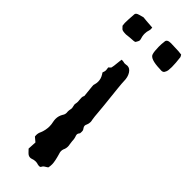

<svg xmlns="http://www.w3.org/2000/svg" viewBox="-239 -730 756 756"><g transform="rotate(45 139.0 -352.5)"><path d="M127.9 2.9Q117.7 2.9 109.4 -6.3L98.1 -18.1L100.1 -54.2L82 -69.3Q81.5 -73.2 81.5 -77.1Q81.5 -88.4 86.9 -98.6Q94.7 -118.2 94.7 -138.2Q94.7 -149.9 91.8 -161.6Q90.3 -168.9 90.3 -175.8Q90.3 -192.4 99.1 -207Q104.5 -214.4 104.5 -223.6Q104.5 -227.1 104 -230.5Q104 -237.3 105.2 -242.2Q106.4 -247.1 106.4 -252Q106 -256.3 104.5 -261.2Q103 -266.1 103 -269Q103 -271.5 103.5 -273.4Q105 -279.8 105 -286.1Q105 -290.5 104.2 -295.2Q103.5 -299.8 103.5 -307.6Q103.5 -314 106.9 -319.8Q102.5 -364.3 102.1 -366.2Q101.6 -370.6 101.6 -374.5Q101.6 -377.9 103 -380.9Q105.5 -389.6 105.5 -398.4Q105.5 -414.1 96.7 -428.2L91.8 -436Q95.7 -445.3 95.7 -451.7Q95.7 -454.6 93.8 -465.8Q101.6 -472.2 103 -474.6Q105 -479.5 108.4 -515.1L109.9 -524.9Q111.8 -524.4 116.2 -524.4Q119.1 -524.4 121.1 -523.9Q125 -522.5 128.9 -522.5Q131.3 -522.5 134.3 -522.9Q138.7 -523.9 142.6 -523.9Q156.7 -523.9 166.3 -508.5Q175.8 -493.2 175.8 -470.7Q175.8 -462.4 178.7 -434.1Q190.4 -326.7 191.4 -309.6Q192.4 -292.5 195.3 -274.9Q196.8 -270 196.8 -264.6Q196.8 -255.9 193.4 -248Q190.4 -242.7 190.4 -237.8Q190.4 -232.4 194.6 -227.1Q198.7 -221.7 199 -217.8Q199.2 -213.9 199.2 -210.9Q199.2 -207.5 198.7 -204.1Q192.9 -197.3 192.9 -191.4Q192.9 -189 193.8 -186Q198.7 -173.8 198.7 -160.6Q199.2 -152.8 200.7 -145Q202.1 -139.2 202.1 -133.3Q202.1 -122.6 197.3 -112.8Q195.3 -107.4 195.3 -101.6Q195.3 -96.7 196.8 -91.3Q196.8 -90.8 197.3 -90.3Q207.5 -55.7 207.5 -39.6Q207.5 -30.3 205.6 -21Q201.7 -17.6 197.5 -15.4Q193.4 -13.2 190.2 -10.7Q187 -8.3 184.8 -3.7Q182.6 1 179.4 1.2Q176.3 1.5 174.8 1.5Q171.4 1.5 168 0.5Q161.1 -2 153.8 -2Q144.5 -2 135.7 1.5Q131.3 2.9 127.9 2.9ZM51.8 -606.9Q31.7 -606.9 27.1 -611.6Q22.5 -616.2 17.6 -621.6Q16.6 -627.4 16.1 -635.7Q16.1 -652.3 18.6 -686Q19 -694.3 33.2 -698.2Q43 -701.2 52.7 -703.6Q63 -702.1 105.5 -699.2L106 -691.4Q106 -686 105 -683.6Q101.1 -672.9 101.1 -661.1Q101.1 -647.9 106 -633.3Q106.4 -631.8 106.4 -629.9Q106.4 -627 105 -623.8Q103.5 -620.6 102.1 -618.2Q100.6 -615.7 98.9 -612.8Q97.2 -609.9 69.8 -608.9ZM266.1 -695.8Q270 -665 270 -644Q270 -633.8 269 -626Q268.6 -619.6 263.2 -610.4Q259.3 -604.5 250 -604.5Q246.6 -604.5 242.7 -605Q185.5 -606.4 180.7 -627Q177.2 -638.2 176.8 -664.1L177.2 -679.2L178.7 -694.3Q179.2 -708 200.7 -708H201.7Q208.5 -707.5 242.7 -706.5L261.2 -704.6Q266.1 -696.3 266.1 -695.8Z"/></g></svg>

Font: Kurland
Style: Regular
Weight: 400
Designer: GGBot
Version: 0.22